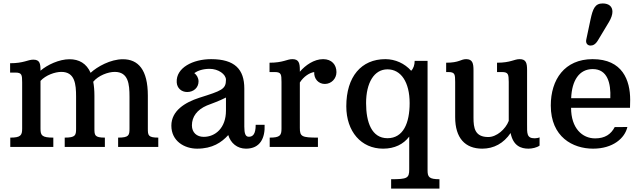

<svg xmlns="http://www.w3.org/2000/svg" viewBox="-20 -845 3686 1104"><path d="M39.1 0H286.6V-53.7C220.7 -53.7 212.9 -66.4 212.9 -105V-379.9C243.2 -413.1 296.4 -431.6 332.5 -431.6C411.1 -431.6 417.5 -361.3 417.5 -288.6V-106C417.5 -67.4 414.6 -53.7 352.1 -53.7V0H583V-53.7C523.9 -53.7 522.9 -67.4 522.9 -106V-294.9C522.9 -325.2 520.5 -352.1 516.1 -375C545.9 -411.1 601.6 -431.6 639.6 -431.6C718.3 -431.6 724.6 -361.3 724.6 -288.6V-106C724.6 -67.4 721.7 -53.7 659.2 -53.7V0H890.1V-53.7C831.1 -53.7 830.1 -67.4 830.1 -106V-294.9C830.1 -444.8 774.4 -504.4 686.5 -504.4C615.7 -504.4 539.1 -461.9 501 -426.3C477.1 -480.5 434.6 -504.4 379.4 -504.4C320.3 -504.4 251.5 -472.2 212.9 -438.5V-439.5C212.9 -479.5 209 -502 171.4 -502C139.6 -502 117.2 -481.4 38.1 -481.4V-427.7H67.9C106.9 -427.7 106.9 -413.6 107.4 -371.1V-105C107.4 -66.4 98.1 -53.7 39.1 -53.7Z M965.3 -122.6C965.3 -33.2 1041 9.8 1113.3 9.8C1201.7 9.8 1253.9 -25.9 1292.5 -68.4C1306.2 -22 1344.2 9.8 1394.5 9.8C1477.1 9.8 1504.9 -53.2 1501.5 -127.4H1450.2C1450.2 -72.3 1433.1 -58.6 1410.6 -58.6C1391.1 -58.6 1384.8 -78.1 1384.8 -116.7V-335.9C1384.8 -446.3 1330.1 -504.9 1193.8 -504.9C1089.8 -504.9 991.2 -455.6 996.1 -371.6C998 -338.9 1022.5 -315.9 1056.6 -315.9C1092.8 -315.9 1121.6 -340.8 1121.6 -376.5C1121.6 -396.5 1111.8 -413.6 1097.2 -424.8C1116.7 -438.5 1147 -449.2 1185.1 -449.2C1235.8 -449.2 1279.3 -418 1279.3 -386.2C1279.3 -331.5 1253.4 -323.2 1125.5 -282.7C1044.4 -256.3 965.3 -208.5 965.3 -122.6ZM1083.5 -124C1083.5 -173.8 1112.8 -213.9 1169.4 -238.3C1192.9 -247.6 1241.7 -264.6 1279.3 -284.2V-209C1279.3 -108.9 1217.8 -58.1 1151.4 -58.1C1110.8 -58.1 1083.5 -83.5 1083.5 -124Z M1530.8 0H1808.1V-53.7C1715.3 -53.7 1704.1 -59.6 1704.1 -109.4V-370.6C1726.6 -405.8 1760.3 -426.8 1786.6 -430.7C1784.7 -391.1 1811.5 -362.3 1847.7 -362.3C1884.8 -362.3 1914.6 -392.1 1914.6 -430.2C1914.6 -472.2 1888.2 -504.9 1837.9 -504.9C1785.6 -504.9 1735.8 -469.7 1704.1 -432.6V-442.4C1704.1 -482.4 1698.2 -504.9 1661.1 -504.9C1629.4 -504.9 1608.9 -484.4 1529.8 -484.4V-430.7H1559.6C1598.1 -430.7 1598.1 -416.5 1598.6 -374V-105C1598.6 -66.4 1589.8 -53.7 1530.8 -53.7Z M1971.2 -233.9C1971.2 -88.4 2057.1 9.8 2182.6 9.8C2249 9.8 2299.8 -15.6 2333 -59.6V129.4C2333 179.7 2321.3 185.5 2229 185.5V239.3H2506.8V185.5C2447.3 185.5 2438.5 172.9 2438.5 134.3V-495.1H2364.3C2364.3 -471.7 2357.4 -451.2 2344.2 -438C2307.1 -480 2252.9 -504.9 2195.8 -504.9C2057.6 -504.9 1971.2 -404.3 1971.2 -233.9ZM2208 -50.3C2116.7 -50.3 2085 -143.1 2085 -252C2085 -368.7 2130.9 -446.3 2208 -446.3C2285.2 -446.3 2335.4 -373.5 2335.4 -252C2335.4 -138.2 2299.3 -50.3 2208 -50.3Z M2597.2 -171.4C2597.2 -50.8 2654.8 9.8 2752.9 9.8C2819.8 9.8 2876 -21 2916 -80.1C2930.7 -5.4 2976.6 9.8 3018.6 9.8C3038.6 9.8 3066.9 3.9 3082.5 -7.8V-55.2C3075.2 -51.8 3063.5 -49.8 3054.2 -49.8C3007.8 -49.8 3010.7 -79.1 3010.7 -129.9V-442.4C3010.7 -482.4 3004.9 -504.9 2967.8 -504.9C2936 -504.9 2917 -484.4 2837.9 -484.4V-430.7H2865.7C2904.3 -430.7 2904.3 -416.5 2905.3 -374V-149.9C2886.7 -101.6 2835.4 -57.1 2787.6 -57.1C2710.4 -57.1 2702.6 -109.4 2702.6 -168V-440.4C2702.6 -480.5 2697.3 -504.9 2660.2 -504.9C2628.9 -504.9 2621.6 -484.4 2545.4 -484.4V-430.7H2558.1C2596.7 -430.7 2596.7 -416.5 2597.2 -374Z M3147 -238.3C3147 -57.1 3273.9 9.8 3390.1 9.8C3504.4 9.8 3572.8 -50.3 3587.4 -114.7L3514.6 -114.3C3493.2 -73.2 3459 -49.3 3401.9 -49.3C3328.1 -49.3 3263.7 -107.4 3263.7 -225.1H3602.5C3603 -237.8 3603.5 -258.3 3603.5 -271C3603.5 -383.3 3559.6 -504.9 3387.7 -504.9C3226.1 -504.9 3147 -387.2 3147 -238.3ZM3264.2 -280.3C3268.1 -381.8 3310.1 -447.8 3388.2 -447.8C3473.1 -447.8 3493.2 -366.7 3489.3 -280.3ZM3375.5 -583C3389.6 -583 3403.8 -589.4 3418 -612.8L3481.4 -718.3C3495.1 -741.2 3501.5 -761.2 3501.5 -777.8C3501.5 -807.6 3481 -825.2 3445.3 -825.2C3400.9 -825.2 3388.7 -793.9 3375.5 -732.9L3351.1 -617.7C3346.2 -595.7 3358.9 -583 3375.5 -583Z"/></svg>

Font: Arbutus Slab
Style: Regular
Weight: 400
Designer: Karolina Lach
Foundry: Karolina Lach
Version: Version 1.001